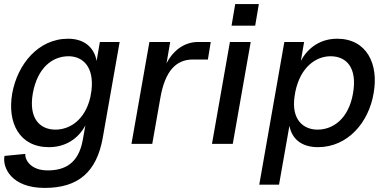

<svg xmlns="http://www.w3.org/2000/svg" viewBox="-25 -706 1925 942"><path d="M194 216C360 216 449 137 479 -29L562 -500H465L449 -407C437 -473 389 -516 309 -516C163 -516 61 -391 35 -248C10 -105 69 16 215 16C296 16 359 -25 394 -91L381 -19C360 97 292 130 209 130C126 130 97 79 99 49L-3 59C-14 115 30 216 194 216ZM136 -248C159 -375 233 -430 311 -430C381 -430 437 -379 424 -263L418 -228C392 -118 318 -70 247 -70C174 -70 114 -121 136 -248Z M620 0H722L762 -227C785 -358 839 -414 921 -414H995L1009 -500H946C885 -500 827 -464 792 -395L810 -500H708Z M1015 0H1117L1205 -500H1103ZM1111 -580H1227L1245 -686H1129Z M1535 16C1681 16 1784 -105 1808 -248C1834 -391 1775 -516 1629 -516C1548 -516 1486 -473 1451 -407L1467 -500H1370L1247 200H1344L1395 -89C1407 -24 1455 16 1535 16ZM1420 -232 1424 -256C1449 -377 1525 -430 1597 -430C1674 -430 1729 -375 1707 -248C1685 -121 1607 -70 1533 -70C1463 -70 1404 -119 1420 -232Z"/></svg>

Font: Uncut Sans Medium
Style: Italic
Weight: 500
Italic angle: -10°
Designer: Kasper Nordkvist
Foundry: Uncut Type
Version: Version 1.111;FEAKit 1.0